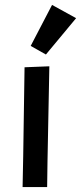

<svg xmlns="http://www.w3.org/2000/svg" viewBox="-20 -749 330 782"><path d="M80 -475C76 -158 72 13 72 13H172C172 13 173 -106 181 -479ZM192 -729 105 -562 167 -527 290 -675Z"/></svg>

Font: McLaren
Style: Regular
Weight: 400
Designer: Astigmatic (AOETI)
Foundry: Astigmatic (AOETI)
Version: Version 1.000